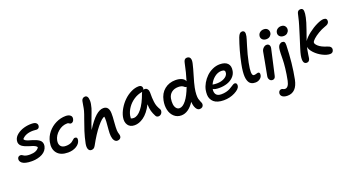

<svg xmlns="http://www.w3.org/2000/svg" viewBox="-68 -1659 5117 2815"><g transform="rotate(-20 2490.0 -252.0)"><path d="M198.2 -67.9Q146 -67.9 108.2 -77.1Q70.3 -86.4 51.5 -101.8Q32.7 -117.2 25.6 -134Q18.6 -150.9 22 -168.9Q24.9 -186.5 37.6 -197.3Q50.3 -208 68.8 -208Q81.1 -208 92.5 -201.9Q104 -195.8 114 -188.5Q124 -181.2 147.9 -175Q171.9 -168.9 206.1 -168.9Q313 -168.9 350.1 -229Q346.7 -242.7 328.9 -253.9Q311 -265.1 286.4 -273.2Q261.7 -281.2 232.9 -289.8Q204.1 -298.3 177.5 -309.8Q150.9 -321.3 130.1 -336.4Q109.4 -351.6 99.6 -375.5Q89.8 -399.4 96.2 -430.2Q106 -479.5 152.8 -516.4Q199.7 -553.2 260.5 -570.3Q321.3 -587.4 383.8 -585.9Q432.1 -585.4 452.6 -565.9Q473.1 -546.4 467.8 -517.1Q464.8 -499.5 452.6 -489.3Q440.4 -479 421.9 -479Q414.1 -479 397.9 -481Q381.8 -482.9 366.2 -482.9Q249 -482.9 191.9 -416Q194.3 -402.3 211.7 -391.6Q229 -380.9 253.7 -373Q278.3 -365.2 307.6 -356.9Q336.9 -348.6 364.3 -336.9Q391.6 -325.2 412.8 -310.1Q434.1 -294.9 444.1 -270.3Q454.1 -245.6 448.2 -213.9Q432.6 -142.1 364 -105Q295.4 -67.9 198.2 -67.9Z M743.2 -5.9Q627 -5.9 573.7 -71.5Q520.5 -137.2 542 -243.2Q557.6 -321.8 609.9 -386Q662.1 -450.2 736.1 -486.1Q810.1 -522 889.2 -522Q933.6 -522 960 -501.2Q986.3 -480.5 978 -443.8Q973.1 -419.4 959 -405.8Q944.8 -392.1 927.2 -392.1Q914.6 -392.1 901.9 -402.1Q889.2 -412.1 875 -412.1Q795.4 -412.1 730.5 -356.4Q665.5 -300.8 650.9 -228Q640.1 -172.9 664.8 -140.4Q689.5 -107.9 746.1 -107.9Q778.3 -107.9 803 -115Q827.6 -122.1 841.6 -131.8Q855.5 -141.6 866.2 -151.6Q877 -161.6 886.5 -168.7Q896 -175.8 906.2 -175.8Q927.7 -175.8 936.3 -164.3Q944.8 -152.8 939.9 -126Q928.7 -72.8 873.3 -39.3Q817.9 -5.9 743.2 -5.9Z M1076.2 76.2Q1043.9 76.2 1030.3 44.7Q1016.6 13.2 1027.8 -43.9Q1045.9 -133.8 1073.7 -221.2Q1101.6 -308.6 1129.9 -384.3Q1158.2 -460 1168.9 -500Q1178.2 -534.7 1185.1 -581.8Q1191.9 -628.9 1196.8 -647Q1201.7 -666.5 1216.3 -679.7Q1231 -692.9 1254.9 -692.9Q1276.4 -692.4 1289.1 -672.9Q1301.8 -653.3 1303.2 -610.4Q1304.7 -567.4 1285.2 -499Q1273.9 -461.4 1235.4 -362.5Q1196.8 -263.7 1177.7 -198.2Q1260.3 -327.6 1324.7 -384.8Q1389.2 -441.9 1445.8 -441.9Q1491.2 -441.9 1512.7 -413.1Q1534.2 -384.3 1535.6 -330.6Q1537.1 -276.9 1529.8 -200.2Q1522 -101.6 1524.2 -66.2Q1526.4 -30.8 1537.1 -2Q1543.9 19.5 1540 37.1Q1537.1 55.2 1520.8 66.7Q1504.4 78.1 1481.9 78.1Q1452.6 78.1 1434.1 51.3Q1415.5 24.4 1411.1 -18.8Q1406.7 -62 1412.1 -116.2Q1428.7 -267.6 1419.9 -317.9Q1382.3 -314 1303.5 -217.5Q1224.6 -121.1 1140.1 34.2Q1126.5 58.1 1111.8 67.1Q1097.2 76.2 1076.2 76.2Z M1797.4 -47.9Q1726.6 -47.9 1693.4 -96.4Q1660.2 -145 1675.3 -221.2Q1687.5 -281.7 1724.4 -344Q1761.2 -406.2 1811.3 -454.8Q1861.3 -503.4 1923.3 -534.2Q1985.4 -564.9 2044.4 -564.9Q2072.3 -564.9 2087.2 -548.1Q2102.1 -531.2 2096.2 -502L2093.3 -493.2Q2105 -497.1 2113.3 -497.1Q2139.6 -497.1 2155.5 -475.8Q2171.4 -454.6 2171.4 -422.9Q2171.4 -366.2 2172.4 -340.1Q2173.3 -314 2178 -274.9Q2182.6 -235.8 2194.1 -205.6Q2205.6 -175.3 2225.1 -143.1Q2233.9 -131.8 2232.4 -116Q2231 -100.1 2224.1 -85.7Q2217.3 -71.3 2202.4 -61Q2187.5 -50.8 2169.4 -50.8Q2140.6 -50.8 2127.4 -75.2Q2103 -120.6 2090.3 -164.3Q2077.6 -208 2076.2 -272.9Q2045.9 -212.4 2009.8 -167.7Q1973.6 -123 1937 -97.4Q1900.4 -71.8 1865.7 -59.8Q1831.1 -47.9 1797.4 -47.9ZM1781.2 -206.1Q1776.4 -177.7 1776.4 -161.1Q1793.5 -152.8 1819.3 -152.8Q1879.9 -152.8 1942.6 -231Q2005.4 -309.1 2056.2 -453.1Q2059.1 -462.4 2065.4 -470.2Q2064.5 -470.2 2062.3 -469.7Q2060.1 -469.2 2059.1 -469.2Q1991.7 -459 1931.9 -419.2Q1872.1 -379.4 1833 -323.2Q1793.9 -267.1 1781.2 -206.1Z M2489.3 50.8Q2423.3 50.8 2377.9 9Q2332.5 -32.7 2316.9 -100.1Q2301.3 -167.5 2316.9 -245.1Q2337.9 -350.6 2409.2 -408.2Q2480.5 -465.8 2580.1 -465.8Q2638.7 -465.8 2678.7 -446.8Q2718.8 -427.7 2730 -394Q2768.1 -514.6 2796.9 -658.2Q2808.1 -717.8 2851.1 -717.8Q2889.2 -717.8 2902.3 -689.2Q2915.5 -660.6 2902.8 -606.9Q2887.2 -538.1 2855.5 -433.6Q2823.7 -329.1 2811 -265.1Q2799.3 -206.5 2798.3 -161.9Q2797.4 -117.2 2803.7 -93Q2810.1 -68.8 2818.1 -51.8Q2826.2 -34.7 2831.3 -20.5Q2836.4 -6.3 2834 7.8Q2831.5 28.8 2815.7 42Q2799.8 55.2 2772.9 55.2Q2739.7 55.2 2717.3 15.6Q2694.8 -23.9 2691.9 -86.9Q2601.1 50.8 2489.3 50.8ZM2429.2 -236.8Q2420.9 -187.5 2425.5 -147.7Q2430.2 -107.9 2450.2 -83Q2470.2 -58.1 2501 -58.1Q2550.8 -58.1 2603.5 -124.8Q2656.2 -191.4 2703.1 -316.9H2699.2Q2688.5 -316.9 2679 -323.2Q2669.4 -329.6 2661.6 -336.9Q2653.8 -344.2 2634 -350.6Q2614.3 -356.9 2585.9 -356.9Q2523.4 -356.9 2481.9 -325Q2440.4 -293 2429.2 -236.8Z M3151.4 55.2Q3100.1 55.2 3060.8 43.5Q3021.5 31.7 2997.6 10.7Q2973.6 -10.3 2959.5 -39.6Q2945.3 -68.8 2944.6 -104Q2943.8 -139.2 2950.7 -179.2Q2960.9 -230 2990 -280.3Q3019 -330.6 3060.5 -371.1Q3102.1 -411.6 3157.5 -436.8Q3212.9 -461.9 3270.5 -461.9Q3354 -461.9 3392.6 -420.9Q3431.2 -379.9 3416.5 -303.2Q3406.2 -250 3366 -211.4Q3325.7 -172.9 3269.8 -155Q3213.9 -137.2 3148.4 -137.2Q3079.6 -137.2 3051.8 -157.2Q3042 -105.5 3064.5 -72.8Q3086.9 -40 3147.5 -40Q3187 -40 3221.7 -48.6Q3256.3 -57.1 3279.5 -69.6Q3302.7 -82 3321 -94.5Q3339.4 -106.9 3354.5 -115.5Q3369.6 -124 3380.4 -124Q3399.9 -124 3408.4 -108.6Q3417 -93.3 3412.6 -70.8Q3402.8 -25.4 3324 14.9Q3245.1 55.2 3151.4 55.2ZM3260.7 -361.8Q3203.6 -361.8 3152.1 -321.3Q3100.6 -280.8 3071.8 -217.8Q3076.2 -217.3 3086.2 -215.8Q3096.2 -214.4 3109.4 -213.1Q3122.6 -211.9 3138.7 -211.9Q3205.1 -211.9 3254.6 -238.8Q3304.2 -265.6 3313.5 -308.1Q3318.8 -335.9 3306.6 -348.9Q3294.4 -361.8 3260.7 -361.8Z M3676.3 -30.8Q3657.7 -30.8 3642.3 -33.7Q3627 -36.6 3610.8 -45.2Q3594.7 -53.7 3583.5 -68.4Q3572.3 -83 3563.7 -108.2Q3555.2 -133.3 3553 -167Q3550.8 -200.7 3555.4 -249.5Q3560.1 -298.3 3572.3 -358.9Q3612.8 -558.1 3676.3 -734.9Q3690.4 -771 3705.8 -786.4Q3721.2 -801.8 3742.2 -801.8Q3798.8 -801.8 3780.3 -712.9Q3775.9 -689.5 3739.7 -574Q3703.6 -458.5 3679.2 -338.9Q3669.9 -291.5 3665.5 -256.1Q3661.1 -220.7 3661.6 -199Q3662.1 -177.2 3666.5 -164.1Q3670.9 -150.9 3677.2 -146Q3683.6 -141.1 3693.4 -141.1Q3711.4 -141.1 3729.2 -147.5Q3747.1 -153.8 3754.4 -153.8Q3790 -153.8 3781.2 -106.9Q3774.9 -73.7 3744.4 -52.2Q3713.9 -30.8 3676.3 -30.8Z M4043 -573.2Q4002 -573.2 3979.2 -597.7Q3956.5 -622.1 3963.9 -657.2Q3969.7 -687 3994.4 -705.1Q4019 -723.1 4051.8 -723.1Q4093.8 -723.1 4113.5 -696.8Q4133.3 -670.4 4127 -637.2Q4122.1 -611.8 4100.3 -592.5Q4078.6 -573.2 4043 -573.2ZM3922.9 20Q3893.1 20 3877 -4.6Q3860.8 -29.3 3867.7 -62Q3889.6 -172.9 3908.2 -276.9Q3926.8 -380.9 3934.1 -418.9Q3939.9 -450.2 3963.9 -472.7Q3987.8 -495.1 4013.7 -495.1Q4039.6 -495.1 4053.5 -476.1Q4067.4 -457 4061 -423.8Q4054.2 -387.7 4016.8 -226.6Q3979.5 -65.4 3971.7 -25.9Q3967.3 -3.9 3954.6 8.1Q3941.9 20 3922.9 20Z M4297.4 -529.8Q4256.3 -529.8 4233.6 -554.2Q4210.9 -578.6 4218.3 -613.8Q4224.1 -643.6 4248.8 -661.9Q4273.4 -680.2 4306.2 -680.2Q4348.1 -680.2 4367.9 -653.8Q4387.7 -627.4 4381.3 -594.2Q4376.5 -568.4 4354.7 -549.1Q4333 -529.8 4297.4 -529.8ZM4051.3 312Q3996.6 312 3969.7 289.1Q3942.9 266.1 3949.2 231.9Q3953.6 211.9 3966.3 200.9Q3979 189.9 3996.6 189.9Q4006.3 189.9 4022 197.5Q4037.6 205.1 4051.3 205.1Q4077.6 205.1 4096.7 179.7Q4115.7 154.3 4125.5 106.9Q4145 10.3 4154.5 -75.2Q4164.1 -160.6 4164.3 -209.2Q4164.6 -257.8 4166.3 -305.7Q4168 -353.5 4173.3 -382.8Q4180.2 -418.9 4200.2 -437Q4220.2 -455.1 4242.2 -455.1Q4265.6 -455.1 4276.1 -441.9Q4286.6 -428.7 4286.1 -391.1Q4278.3 -112.3 4231.4 126Q4193.8 312 4051.3 312Z M4481 -45.9Q4408.7 -45.9 4435.1 -181.2Q4441.9 -215.8 4462.2 -281Q4482.4 -346.2 4512.2 -439.5Q4542 -532.7 4561 -598.1Q4581.1 -664.1 4590.8 -710.9Q4600.6 -757.8 4605 -771Q4615.7 -815.9 4659.7 -815.9Q4685.5 -815.9 4696.3 -796.9Q4707 -777.8 4702.1 -730Q4697.3 -682.1 4673.8 -601.1Q4656.7 -548.3 4640.6 -500.7Q4624.5 -453.1 4608.4 -408.7Q4592.3 -364.3 4585.9 -345.2Q4619.1 -396 4686.8 -448.2Q4754.4 -500.5 4821.8 -532.2Q4889.2 -564 4927.7 -564Q4956.1 -564 4969 -549.3Q4981.9 -534.7 4977.1 -507.8Q4972.7 -487.3 4956.8 -474.6Q4940.9 -461.9 4906.7 -451.2Q4854 -433.1 4801 -401.4Q4748 -369.6 4715.1 -339.4Q4682.1 -309.1 4678.7 -291Q4674.3 -266.6 4715.8 -229.7Q4757.3 -192.9 4841.8 -167Q4912.6 -146.5 4901.9 -94.2Q4897.9 -73.2 4883.8 -61Q4869.6 -48.8 4846.7 -48.8Q4794.9 -48.8 4730.2 -81.8Q4665.5 -114.7 4616.9 -165.8Q4568.4 -216.8 4562 -264.2Q4555.7 -239.7 4551.8 -216.8Q4545.4 -188.5 4540.5 -150.4Q4535.6 -112.3 4532.7 -96.2Q4522 -45.9 4481 -45.9Z"/></g></svg>

Font: Shantell Sans Bouncy
Style: Italic
Weight: 500
Italic angle: -11.31°
Designer: Stephen Nixon, Anya Danilova, Shantell Martin
Foundry: Arrow Type
Version: Version 1.006;[9816181b4]